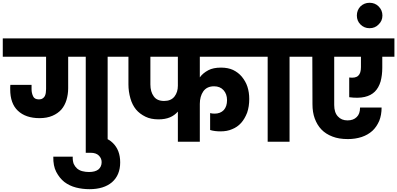

<svg xmlns="http://www.w3.org/2000/svg" viewBox="-37 -1015 2845 1375"><path d="M451.2 -382.8Q451.2 -339.4 439 -298.8Q427.2 -259.8 402.8 -231Q377.4 -202.6 338.9 -186Q299.3 -168.9 246.1 -168.9Q147 -168.9 90.8 -222.2Q36.1 -273.9 36.1 -375V-391.1Q36.1 -402.3 37.1 -407.2H189V-376Q189 -348.6 200.2 -325.2Q210 -303.2 242.2 -303.2Q258.3 -303.2 268.1 -310.1Q277.3 -315.4 284.2 -327.1Q290 -340.8 291 -350.1Q293 -367.7 293 -377V-608.9H-17.1V-740.2H832V-608.9H733.9V0H577.1V-608.9H451.2Z M604 339.8Q554.2 339.8 507.8 328.1Q460.4 315.9 423.8 288.1Q389.2 260.7 365.7 215.8Q343.3 172.9 344.7 106.9H483.9Q482.4 134.3 490.7 158.2Q499.5 177.7 515.1 191.9Q532.7 206.1 552.7 210.9Q575.7 216.8 600.1 216.8Q643.6 216.8 667 199.2Q690.9 179.7 690.9 146Q690.9 119.1 670.9 99.1Q650.9 79.1 611.8 79.1H577.1V-43H611.8Q719.2 -43 771 8.8Q823.7 60.1 823.7 147.9Q823.7 238.8 765.1 290Q706.5 339.8 604 339.8Z M1138.2 -292Q1188 -292 1212.9 -324.2Q1236.8 -355.5 1236.8 -400.9V-608.9H1040V-410.2Q1040 -357.9 1064 -325.2Q1086.9 -292 1138.2 -292ZM797.9 -608.9V-740.2H1816.9V-608.9H1394V-460.9Q1416 -491.7 1455.1 -512.2Q1490.2 -530.8 1545.9 -530.8Q1595.2 -530.8 1631.8 -514.2Q1669.4 -496.1 1694.8 -465.8Q1722.7 -431.6 1734.9 -394Q1748 -353.5 1748 -306.2Q1748 -252.4 1732.9 -208Q1715.3 -163.1 1689.9 -134.8Q1662.6 -104.5 1625 -89.8Q1590.3 -74.2 1542 -74.2Q1499 -74.2 1467.8 -84V-205.1Q1481 -201.2 1500 -201.2Q1541.5 -201.2 1565.9 -227.1Q1588.9 -252.9 1588.9 -297.9Q1588.9 -341.3 1564 -369.1Q1539.1 -397 1496.1 -397Q1444.8 -397 1418.9 -360.8Q1394 -324.7 1394 -271V0H1236.8V-215.8Q1212.9 -188.5 1180.2 -174.8Q1146 -160.2 1098.1 -160.2Q1043.5 -160.2 1004.9 -179.2Q962.4 -200.2 937 -231Q910.2 -263.7 897 -310.1Q882.8 -359.9 882.8 -410.2V-608.9Z M2134.8 -740.2V-608.9H2036.6V0H1879.9V-608.9H1781.7V-740.2Z M2700.7 -529.8Q2700.7 -476.1 2688.5 -431.2Q2674.8 -386.2 2647.5 -358.9Q2619.6 -331.1 2574.7 -320.8Q2528.8 -310.1 2463.9 -318.8V-460Q2509.8 -454.1 2528.8 -473.1Q2547.9 -490.7 2547.9 -534.2V-608.9H2356.4V-263.2Q2356.4 -209 2382.8 -181.2Q2408.2 -152.8 2451.7 -152.8Q2493.7 -152.8 2517.6 -176.8Q2541.5 -199.2 2541.5 -245.1H2695.8Q2695.8 -191.4 2678.7 -148.9Q2659.2 -105 2629.9 -78.1Q2598.1 -49.3 2553.7 -34.2Q2507.3 -19 2454.6 -19Q2389.2 -19 2343.8 -37.1Q2295.9 -55.2 2264.6 -87.9Q2233.9 -120.1 2216.8 -167Q2200.7 -210.9 2200.7 -269L2199.7 -608.9H2100.6V-740.2H2787.6V-608.9H2700.7Z M2609.4 -813Q2571.3 -813 2544.4 -839.8Q2518.6 -865.7 2518.6 -903.8Q2518.6 -941.9 2544.4 -969.2Q2571.8 -995.1 2609.4 -995.1Q2648.4 -995.1 2674.3 -969.2Q2701.7 -941.9 2701.7 -903.8Q2701.7 -865.7 2674.3 -839.8Q2648.9 -813 2609.4 -813Z"/></svg>

Font: PoppinsZ
Style: Bold
Weight: 700
Designer: Ninad Kale (Devanagari), Jonny Pinhorn (Latin)
Foundry: Indian Type Foundry
Version: Version 3.002;FEAKit 1.0